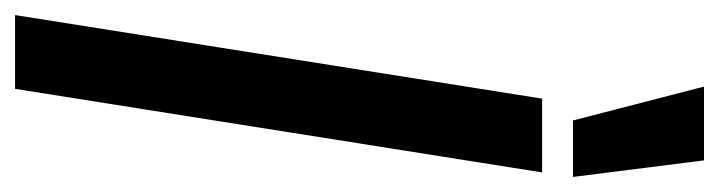

<svg xmlns="http://www.w3.org/2000/svg" viewBox="-383 -585 955 255"><g transform="rotate(90 94.5 -457.5)"><path d="M-13 0 98 -700H196L85 0ZM127 -741 82 -915H180L202 -741Z"/></g></svg>

Font: Georama ExtraCondensed SemiBold
Style: Italic
Weight: 600
Width: 2
Italic angle: -9°
Designer: Jean-Baptiste Levee
Foundry: Production Type
Version: Version 1.000